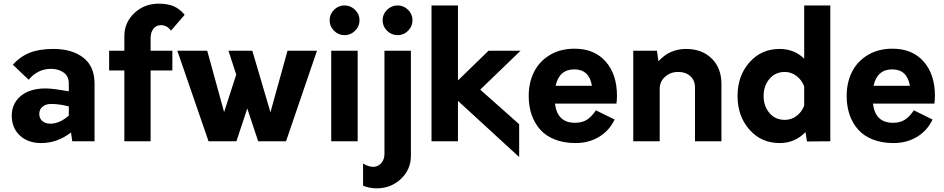

<svg xmlns="http://www.w3.org/2000/svg" viewBox="-20 -780 5211 1060"><path d="M274.9 -509.8Q377.9 -509.8 439.9 -461.7Q502 -413.6 502 -317.9V0H378.9L372.1 -48.8Q296.9 9.8 207 9.8Q134.8 9.8 89.8 -31.7Q44.9 -73.2 44.9 -143.1Q44.9 -178.2 60.3 -208Q75.7 -237.8 106.4 -259Q137.2 -280.3 182.9 -288.1Q228.5 -295.9 289.1 -287.1L359.9 -275.9V-318.8Q359.9 -359.4 331.3 -379.6Q302.7 -399.9 261.2 -399.9Q188.5 -399.9 138.2 -339.8L50.8 -422.9Q92.8 -468.8 145 -489.3Q197.3 -509.8 274.9 -509.8ZM196.8 -150.9Q196.8 -126.5 213.6 -111.8Q230.5 -97.2 257.8 -97.2Q309.6 -97.2 359.9 -142.1V-192.9L319.8 -201.2Q283.2 -207 259.5 -206.1Q235.8 -205.1 221.9 -196Q208 -187 202.4 -176Q196.8 -165 196.8 -150.9Z M811.5 -569.8V-500H931.6V-391.1H811.5V0H666.5V-391.1H582.5V-500H666.5V-580.1Q666.5 -655.8 721.7 -707.8Q776.9 -759.8 856.4 -759.8Q905.3 -759.8 939 -745.4Q972.7 -731 999.5 -698.2L923.8 -610.8Q902.3 -641.1 867.7 -641.1Q842.3 -641.1 826.9 -621.1Q811.5 -601.1 811.5 -569.8Z M1567.4 -500H1730L1559.1 0H1405.3L1345.2 -181.2L1285.2 0H1131.3L959 -500H1124L1217.3 -161.1L1284.2 -368.2L1241.2 -500H1373L1473.1 -160.2Z M1881.8 -585.9Q1848.6 -585.9 1824.2 -610.1Q1799.8 -634.3 1799.8 -668Q1799.8 -701.7 1824.2 -725.8Q1848.6 -750 1881.8 -750Q1915.5 -750 1940.2 -725.8Q1964.8 -701.7 1964.8 -668Q1964.8 -634.3 1940.2 -610.1Q1915.5 -585.9 1881.8 -585.9ZM1808.6 0V-500H1954.6V0Z M2175.3 -585.9Q2141.6 -585.9 2116.9 -610.1Q2092.3 -634.3 2092.3 -668Q2092.3 -701.7 2116.9 -725.8Q2141.6 -750 2175.3 -750Q2208.5 -750 2232.9 -725.8Q2257.3 -701.7 2257.3 -668Q2257.3 -634.3 2232.9 -610.1Q2208.5 -585.9 2175.3 -585.9ZM2058.6 259.8Q2037.6 259.8 2015.9 255.1Q1994.1 250.5 1984.4 244.1V122.1Q1995.1 130.4 2011 135.7Q2026.9 141.1 2040.5 141.1Q2066.9 141.1 2084.7 120.8Q2102.5 100.6 2102.5 69.8V-500H2248.5V80.1Q2248.5 155.8 2193.4 207.8Q2138.2 259.8 2058.6 259.8Z M2854 -500 2631.3 -285.2 2846.2 -94.2V86.9L2508.3 -223.1V0H2362.3V-750H2508.3V-335.9L2677.2 -500Z M3386.2 -251Q3386.2 -230.5 3383.3 -208H3043.9Q3056.6 -102.1 3154.3 -102.1Q3191.4 -102.1 3217.8 -117.4Q3244.1 -132.8 3270 -170.9L3373 -120.1Q3344.7 -59.6 3288.1 -24.9Q3231.4 9.8 3157.2 9.8Q3093.3 9.8 3043.5 -9.8Q2993.7 -29.3 2962.4 -64.5Q2931.2 -99.6 2915 -146.5Q2898.9 -193.4 2898.9 -250Q2898.9 -324.7 2928.5 -383.3Q2958 -441.9 3016.1 -476.6Q3074.2 -511.2 3152.3 -511.2Q3260.7 -511.2 3323.5 -440.7Q3386.2 -370.1 3386.2 -251ZM3150.4 -397Q3067.4 -397 3047.4 -306.2H3248Q3232.9 -397 3150.4 -397Z M3767.1 -509.8Q3855.5 -509.8 3909.2 -457Q3962.9 -404.3 3962.9 -315.9V0H3816.9V-297.9Q3816.9 -335.9 3791.3 -359.4Q3765.6 -382.8 3724.1 -382.8Q3681.2 -382.8 3651.6 -356Q3622.1 -329.1 3622.1 -290V0H3476.1V-500H3606.9L3615.2 -441.9Q3676.8 -509.8 3767.1 -509.8Z M4419.9 -750H4564V0L4435.1 1L4426.8 -50.8Q4369.1 9.8 4284.2 9.8Q4182.6 9.8 4117.2 -64.7Q4051.8 -139.2 4051.8 -250Q4051.8 -360.8 4117.2 -435.3Q4182.6 -509.8 4284.2 -509.8Q4364.7 -509.8 4419.9 -456.1ZM4313 -118.2Q4348.6 -118.2 4377.4 -139.6Q4406.2 -161.1 4419.9 -196.8V-303.2Q4406.2 -338.9 4377.2 -360.8Q4348.1 -382.8 4313 -382.8Q4260.7 -382.8 4228.3 -344.7Q4195.8 -306.6 4195.8 -250Q4195.8 -193.4 4228.3 -155.8Q4260.7 -118.2 4313 -118.2Z M5141.6 -251Q5141.6 -230.5 5138.7 -208H4799.3Q4812 -102.1 4909.7 -102.1Q4946.8 -102.1 4973.1 -117.4Q4999.5 -132.8 5025.4 -170.9L5128.4 -120.1Q5100.1 -59.6 5043.5 -24.9Q4986.8 9.8 4912.6 9.8Q4848.6 9.8 4798.8 -9.8Q4749 -29.3 4717.8 -64.5Q4686.5 -99.6 4670.4 -146.5Q4654.3 -193.4 4654.3 -250Q4654.3 -324.7 4683.8 -383.3Q4713.4 -441.9 4771.5 -476.6Q4829.6 -511.2 4907.7 -511.2Q5016.1 -511.2 5078.9 -440.7Q5141.6 -370.1 5141.6 -251ZM4905.8 -397Q4822.8 -397 4802.7 -306.2H5003.4Q4988.3 -397 4905.8 -397Z"/></svg>

Font: Orkney
Style: Bold
Weight: 700
Designer: Samuel Oakes and Alfredo Marco Pradil
Foundry: Alfredo Marco Pradil
Version: 1.0